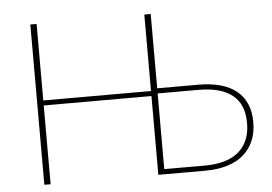

<svg xmlns="http://www.w3.org/2000/svg" viewBox="-50 -771 1190 839"><g transform="rotate(-5 545.0 -351.5)"><path d="M817.5 -22.5Q916 -22.5 966.8 -66.5Q1017.5 -110.5 1017.5 -192Q1017.5 -274 967.2 -314.2Q917 -354.5 818.5 -354.5H639.5V-22.5ZM818.5 -377Q930.5 -377 987.8 -329.8Q1045 -282.5 1045 -193.5Q1045 -148 1030 -112.2Q1015 -76.5 986.2 -51.5Q957.5 -26.5 915 -13.2Q872.5 0 817.5 0H611.5V-345.5H139V0H111.5V-703H139V-367.5H611.5V-703H639.5V-377Z"/></g></svg>

Font: Lato ExtraLight
Style: Regular
Weight: 275
Designer: Lukasz Dziedzic with Adam Twardoch and Botio Nikoltchev
Foundry: tyPoland Lukasz Dziedzic
Version: Version 2.015; 2015-08-06; http://www.latofonts.com/